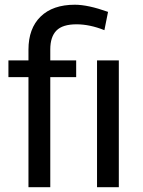

<svg xmlns="http://www.w3.org/2000/svg" viewBox="-20 -780 594 800"><path d="M98.6 0V-458.5H15.1V-528.3H98.6V-573.2Q98.6 -661.6 149.2 -710.9Q199.7 -760.3 292 -760.3Q346.7 -760.3 430.2 -730.5L415 -654.3Q354 -678.7 298.8 -678.7Q240.7 -678.7 215.1 -652.6Q189.5 -626.5 189.5 -574.2V-528.3H297.4V-458.5H189.5V0ZM475.1 0H384.3V-528.3H475.1Z"/></svg>

Font: Roboto
Style: Regular
Weight: 400
Designer: Google
Version: Version 2.001047; 2015